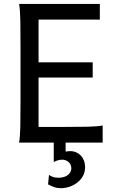

<svg xmlns="http://www.w3.org/2000/svg" viewBox="-20 -733 606 987"><path d="M456.5 -412.6V-334.5H178.2V-80.6H307.1Q379.9 -80.6 429.2 -81.5Q478.5 -82.5 507.8 -87.9V0H317.4V46.4Q322.3 45.4 327.4 44.7Q332.5 43.9 340.8 43.9Q357.4 43.9 371.6 50Q385.7 56.2 396 67.1Q406.2 78.1 411.9 93.5Q417.5 108.9 417.5 127Q417.5 151.9 406.2 171.9Q395 191.9 377 205.8Q358.9 219.7 336.9 227.1Q314.9 234.4 293 234.4Q273.9 234.4 258.1 228.8Q242.2 223.1 227.1 214.8L231.9 166Q242.7 173.8 253.9 177.2Q265.1 180.7 280.8 180.7Q291.5 180.7 303 178.2Q314.5 175.8 324 169.9Q333.5 164.1 339.8 154.8Q346.2 145.5 346.7 131.8Q346.2 112.8 332.8 100.3Q319.3 87.9 299.3 87.9Q287.6 87.9 275.9 91.6Q264.2 95.2 256.3 100.1V0H78.1Q83.5 -29.3 84.5 -84.7Q85.4 -140.1 85.4 -212.4V-500.5Q85.4 -572.8 84.5 -628.2Q83.5 -683.6 78.1 -712.9H493.2V-632.3H178.2V-412.6Z"/></svg>

Font: Andika APac
Style: Regular
Weight: 400
Designer: Victor Gaultney, Annie Olsen, Julie Remington, Don Collingsworth, Eric Hays, Becca Hirsbrunner
Foundry: SIL International
Version: Version 5.000